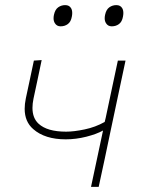

<svg xmlns="http://www.w3.org/2000/svg" viewBox="-20 -731 554 751"><path d="M336 0Q347.5 -53 360 -112.5Q372.5 -171.5 383 -220.5Q358 -206.5 317.5 -196.2Q277 -186 237 -186Q155.5 -186 110 -226Q76.5 -255 76.5 -305.5Q76.5 -324.5 81 -346Q88.5 -381.5 96.5 -418.5Q104.5 -455 112.5 -494L143 -496Q135 -457.5 127 -419.8Q119 -382 111 -345Q107 -325.5 107 -309Q107 -269 131 -247Q164.5 -216 238.5 -216Q269 -216 311 -224.8Q353 -233.5 389.5 -254L393.5 -270.5Q406.5 -332 417.8 -385Q429 -438 441 -494H471Q459 -438 447.8 -385Q436.5 -332 423.5 -270.5L413 -221Q400.5 -161 389.5 -109Q378 -56.5 366 0ZM417 -628Q402 -628 394.5 -640.5Q389.5 -648.5 389.5 -659.5Q389.5 -666 391 -673Q395.5 -694 407.8 -702.5Q420 -711 435 -711Q451 -711 458 -699Q462.5 -691.5 462.5 -680Q462.5 -673.5 461 -666Q457.5 -646 445.5 -637Q433.5 -628 417 -628ZM217 -628Q202 -628 194.5 -640.5Q189.5 -648.5 189.5 -659.5Q189.5 -666 191 -673Q195.5 -694 207.8 -702.5Q220 -711 235 -711Q251 -711 258 -699Q262.5 -691.5 262.5 -680Q262.5 -673.5 261 -666Q257.5 -646 245.5 -637Q233.5 -628 217 -628Z"/></svg>

Font: Heraclito Thin
Style: Italic
Weight: 100
Italic angle: -12°
Designer: Kostas Bartsokas (font) & Cristiano Sobral (main changes)
Foundry: Kostas Bartsokas (font) & Cristiano Sobral (main changes)
Version: Version 1.00;July 8, 2020;FontCreator 13.0.0.2655 64-bit